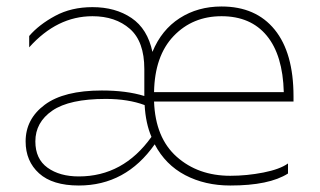

<svg xmlns="http://www.w3.org/2000/svg" viewBox="-20 -562 987 592"><path d="M223 -18Q360 -18 447 -140Q429 -182 426 -238Q375 -257 306 -257Q194 -257 141.5 -221Q89 -185 89 -126Q89 -72 126.5 -45Q164 -18 223 -18ZM425 -349Q425 -434 380.5 -473Q336 -512 265 -512Q156 -512 70 -416V-451Q100 -486 150 -513Q200 -540 265 -540Q336 -540 385.5 -506.5Q435 -473 450 -402Q478 -470 534 -506Q590 -542 663 -542Q769 -542 827 -470.5Q885 -399 885 -265V-249H455Q459 -137 525 -78.5Q591 -20 690 -20Q741 -20 792 -30Q843 -40 868 -58V-27Q810 10 690 10Q612 10 551 -22Q490 -54 457 -117Q368 10 223 10Q142 10 100.5 -27.5Q59 -65 59 -126Q59 -195 118 -239Q177 -283 294 -283Q370 -283 425 -266ZM663 -512Q574 -512 515.5 -451Q457 -390 455 -278H855Q852 -392 802.5 -452Q753 -512 663 -512Z"/></svg>

Font: Roundo ExtraLight
Style: Regular
Weight: 250
Designer: Namrata Goyal (Gurmukhi), Shiva Nallaperumal (Latin)
Foundry: Indian Type Foundry
Version: Version 1.000;PS 1.0;hotconv 1.0.88;makeotf.lib2.5.647800